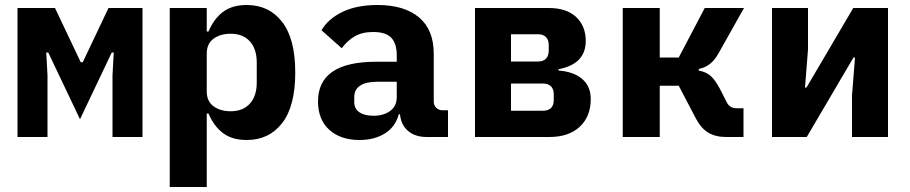

<svg xmlns="http://www.w3.org/2000/svg" viewBox="-20 -548 3640 768"><path d="M50 -516H200L303 -299H311L414 -516H550V0H430V-247L435 -338H427L300 -71L173 -338H165L170 -247V0H50Z M659 -516H807V-422H814Q835 -472 871.5 -500Q908 -528 967 -528Q1056 -528 1108.5 -460.5Q1161 -393 1161 -258Q1161 -123 1108.5 -55.5Q1056 12 967 12Q908 12 871.5 -16Q835 -44 814 -94H807V200H659ZM1007 -218V-298Q1007 -352 979.5 -382.5Q952 -413 903 -413Q861 -413 834 -393Q807 -373 807 -334V-182Q807 -143 834 -123Q861 -103 903 -103Q952 -103 979.5 -133.5Q1007 -164 1007 -218Z M1687 0Q1641 0 1612.5 -24Q1584 -48 1580 -91H1575Q1562 -41 1520 -14.5Q1478 12 1418 12Q1342 12 1297 -29Q1252 -70 1252 -142Q1252 -301 1484 -301H1567V-327Q1567 -374 1545 -397Q1523 -420 1473 -420Q1429 -420 1399.5 -403Q1370 -386 1347 -355L1266 -427Q1293 -473 1350 -500.5Q1407 -528 1490 -528Q1597 -528 1656 -478.5Q1715 -429 1715 -333V-141Q1715 -127 1725 -117Q1735 -107 1749 -107H1772V0ZM1567 -159V-221H1488Q1444 -221 1420.5 -205.5Q1397 -190 1397 -160V-140Q1397 -113 1417.5 -99Q1438 -85 1474 -85Q1515 -85 1541 -104.5Q1567 -124 1567 -159Z M1880 -516H2175Q2246 -516 2284.5 -480Q2323 -444 2323 -384Q2323 -339 2296.5 -310.5Q2270 -282 2214 -271V-266Q2276 -261 2309.5 -231.5Q2343 -202 2343 -152Q2343 -82 2299 -41Q2255 0 2177 0H1880ZM2151 -105Q2173 -105 2184 -116Q2195 -127 2195 -147V-171Q2195 -192 2183.5 -203Q2172 -214 2151 -214H2024V-105ZM2133 -302Q2153 -302 2164 -313.5Q2175 -325 2175 -346V-367Q2175 -388 2164 -399.5Q2153 -411 2133 -411H2024V-302Z M2471 -516H2619V-318H2695L2799 -516H2956L2856 -338Q2839 -307 2819.5 -292Q2800 -277 2775 -272V-266Q2805 -260 2823 -244Q2841 -228 2860 -192L2887 -139Q2899 -115 2926 -115H2954V0H2885Q2842 0 2813 -17.5Q2784 -35 2763 -75L2695 -205H2619V0H2471Z M3068 -516H3212V-350L3200 -198H3206L3393 -516H3532V0H3388V-166L3400 -318H3394L3207 0H3068Z"/></svg>

Font: iA Writer Mono V
Style: Regular
Weight: 400
Designer: Mike Abbink, Paul van der Laan, Pieter van Rosmalen
Foundry: Bold Monday
Version: Version 2.000